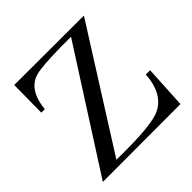

<svg xmlns="http://www.w3.org/2000/svg" viewBox="-176 -850 1011 1011"><g transform="rotate(-45 329.5 -344.5)"><path d="M595 -239H627L614 0L35 1L457 -658Q448 -658 436 -658Q424 -658 406.5 -658Q389 -658 377 -658Q237 -656 192 -643Q173 -638 161 -630Q100 -592 90 -486H64L66 -690L584 -689L168 -31H239Q444 -31 503 -64Q587 -110 595 -239Z"/></g></svg>

Font: GFS Didot
Style: Regular
Weight: 400
Designer: Takis Katsoulidis and George D. Matthiopoulos
Foundry: Takis Katsoulidis and George D. Matthiopoulos
Version: Version 1.0